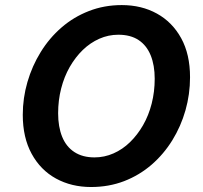

<svg xmlns="http://www.w3.org/2000/svg" viewBox="-20 -729 805 763"><path d="M341.8 14.2Q264 14.2 202.5 -19.5Q141 -53.2 105.8 -117.8Q70.5 -182.2 70.5 -272.8Q70.5 -339.2 89 -403Q107.5 -466.8 141.8 -522.2Q176 -577.8 224.5 -619.8Q273 -661.8 333.5 -685.2Q394 -708.8 464 -708.8Q542.5 -708.8 603.6 -675Q664.8 -641.2 700 -577.2Q735.2 -513.2 735.2 -422Q735.2 -354.5 717.1 -290.8Q699 -227 664.8 -171.6Q630.5 -116.2 582.4 -74.5Q534.2 -32.8 473.4 -9.2Q412.5 14.2 341.8 14.2ZM355.5 -103.5Q395 -103.5 431 -119.4Q467 -135.2 496.6 -164Q526.2 -192.8 548.5 -231.5Q570.8 -270.2 582.8 -317.4Q594.8 -364.5 594.8 -415.8Q594.8 -469.8 578.8 -509.1Q562.8 -548.5 530.8 -569.8Q498.8 -591 450.2 -591Q410.8 -591 374.8 -575.1Q338.8 -559.2 309.1 -530.5Q279.5 -501.8 257.2 -463Q235 -424.2 223 -377.2Q211 -330.2 211 -279Q211 -225 227 -185.5Q243 -146 275.5 -124.8Q308 -103.5 355.5 -103.5Z"/></svg>

Font: Ubuntu Sans
Style: Italic
Weight: 400
Italic angle: -13.5°
Designer: Dalton Maag Ltd
Foundry: Dalton Maag Ltd
Version: Version 1.006